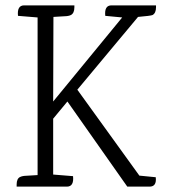

<svg xmlns="http://www.w3.org/2000/svg" viewBox="-20 -695 630 715"><path d="M395 -675H561Q561 -675 561 -668Q561 -646 548 -639Q541 -636 494 -632L268 -361L499 -41L560 -35Q564 0 537 0H454L231 -317L178 -253V-45L252 -39Q256 0 229 0H42V-8Q42 -30 55 -36Q61 -39 70 -40L120 -43V-630L47 -636Q43 -675 70 -675H257V-668Q257 -646 244 -639Q238 -636 229 -635L179 -632L178 -317L435 -630L372 -636Q368 -675 395 -675Z"/></svg>

Font: Karma Light
Style: Regular
Weight: 300
Designer: Joana Correia
Foundry: Indian Type Foundry
Version: Version 1.202;PS 1.0;hotconv 1.0.78;makeotf.lib2.5.61930; tt